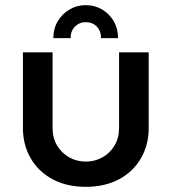

<svg xmlns="http://www.w3.org/2000/svg" viewBox="-20 -713 666 745"><path d="M313 -693Q348 -693 376.5 -676Q405 -659 421.5 -630.5Q438 -602 438 -565H372Q372 -593 355.5 -610Q339 -627 313 -627Q288 -627 271 -610Q254 -593 254 -565H187Q187 -602 204 -630.5Q221 -659 249.5 -676Q278 -693 313 -693ZM313 12Q239 12 184 -17.5Q129 -47 99 -99Q69 -151 69 -216V-510H184V-217Q184 -178 201.5 -148.5Q219 -119 248.5 -102.5Q278 -86 313 -86Q348 -86 377.5 -102.5Q407 -119 424.5 -148.5Q442 -178 442 -217V-510H557V-216Q557 -151 527 -99Q497 -47 442 -17.5Q387 12 313 12Z"/></svg>

Font: MuseoModerno Thin Medium
Style: Regular
Weight: 500
Version: Version 1.003